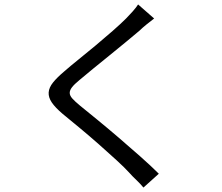

<svg xmlns="http://www.w3.org/2000/svg" viewBox="-20 -786 996 862"><path d="M672 -703Q656 -691 637 -675.5Q618 -660 607 -649Q582 -628 546.5 -598.5Q511 -569 472.5 -538Q434 -507 398 -477.5Q362 -448 336 -426Q314 -408 303.5 -394.5Q293 -381 293 -369Q293 -357 304.5 -344Q316 -331 339 -312Q371 -286 417.5 -248Q464 -210 513.5 -167.5Q563 -125 610.5 -83Q658 -41 693 -6L624 56Q610 39 592 22Q574 5 559 -12Q540 -33 503.5 -66.5Q467 -100 424.5 -137.5Q382 -175 338 -211.5Q294 -248 261 -275Q228 -303 212.5 -326Q197 -349 198.5 -371Q200 -393 218 -415.5Q236 -438 268 -465Q294 -488 332 -518.5Q370 -549 409.5 -582Q449 -615 485.5 -647Q522 -679 546 -703Q560 -717 576 -735Q592 -753 600 -766Z"/></svg>

Font: Kinto Sans
Style: Regular
Weight: 400
Designer: Authors: Ryoko NISHIZUKA  (kana & ideographs); Paul D. Hunt (Latin, Greek & Cyrillic); Wenlong ZHANG  (bopomofo); Sandol
Foundry: Adobe Systems Incorporated, ookami Inc.
Version: Version 0.001